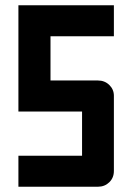

<svg xmlns="http://www.w3.org/2000/svg" viewBox="-20 -710 503 730"><path d="M50 -690H413V-572H172V-404H352Q378 -404 395.5 -387Q413 -370 413 -346V-60Q413 -34 395.5 -17Q378 0 352 0H50V-118H292V-286H50Z"/></svg>

Font: Tschichold
Style: Bold
Weight: 700
Designer: Peter Wiegel
Foundry: Peter Wiegel
Version: Version 1.000; ttfautohint (v1.3)